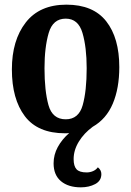

<svg xmlns="http://www.w3.org/2000/svg" viewBox="-20 -550 563 824"><path d="M378 -6Q341 21 318.5 57.5Q296 94 296 133Q296 163 308.5 176.5Q321 190 352 190Q366 190 379 184.5Q392 179 400 168Q415 180 415 197Q415 226 388.5 240Q362 254 327 254Q273 254 241.5 227.5Q210 201 210 151Q210 114 228 81Q246 48 277 21Q271 22 259 22Q142 22 86.5 -51.5Q31 -125 31 -252Q31 -377 90.5 -453.5Q150 -530 265 -530Q380 -530 436 -458.5Q492 -387 492 -262Q492 -171 464 -105Q436 -39 378 -6ZM262 -38Q318 -38 335 -99Q352 -160 352 -257Q352 -347 334 -408.5Q316 -470 262 -470Q207 -470 189 -408.5Q171 -347 171 -257Q171 -160 188 -99Q205 -38 262 -38Z"/></svg>

Font: Sansita Medium
Style: Regular
Weight: 500
Designer: Pablo Cosgaya
Foundry: Omnibus-Type
Version: Version 1.006